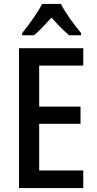

<svg xmlns="http://www.w3.org/2000/svg" viewBox="-20 -960 493 980"><path d="M291 -940H195C174 -898 129 -835 93 -791V-780H154C180 -802 211 -835 243 -870C274 -835 304 -804 333 -780H394V-791C358 -834 313 -895 291 -940ZM405 0V-90H180V-328H391V-416H180V-625H405V-714H77V0Z"/></svg>

Font: Noto Sans Devanagari Condensed Medium
Style: Regular
Weight: 500
Width: 3
Designer: Jelle Bosma - Monotype Design Team
Foundry: Monotype Imaging Inc.
Version: Version 2.004